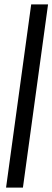

<svg xmlns="http://www.w3.org/2000/svg" viewBox="-20 -851 238 871"><path d="M7.5 0 121.5 -831H198L84 0Z"/></svg>

Font: Merriweather 24pt SemiCondensed Light
Style: Italic
Weight: 300
Width: 4
Italic angle: -7.8°
Designer: Eben Sorkin
Foundry: Eben Sorkin
Version: Version 2.101